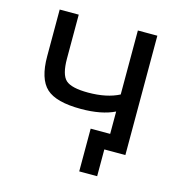

<svg xmlns="http://www.w3.org/2000/svg" viewBox="-98 -610 760 818"><g transform="rotate(15 281.5 -201.5)"><path d="M410.2 -524.4H496.1V2H447.3H417H403.3V120.1H324.2V-68.4H410.2V-167Q352.5 -138.7 261.7 -138.7Q152.3 -138.7 108.9 -178.7Q65.4 -218.8 65.4 -318.4V-524.4H149.4V-331.1Q149.4 -259.8 174.8 -236.8Q200.2 -213.9 273.4 -213.9Q355.5 -213.9 410.2 -242.2Z"/></g></svg>

Font: irohakakuC Regular
Style: Regular
Weight: 400
Designer: [Source Han Sans]
Ryoko NISHIZUKA Ë•øÂ°öÊ∂ºÂ≠ê (kana & ideographs); Paul D. Hunt (Latin, Greek & Cyrillic); Wenlong ZHAN
Version: Version 1.001.20160904